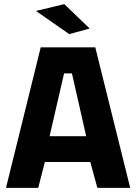

<svg xmlns="http://www.w3.org/2000/svg" viewBox="-20 -909 658 929"><path d="M9 0 177 -680H441L610 0H451L417 -125H197L165 0ZM220 -250H397L328 -554H290ZM315 -744 154 -856 291 -889 414 -771Z"/></svg>

Font: Cairo ExtraBold
Style: Regular
Weight: 800
Designer: Mohamed Gaber, Accademia di Belle Arti di Urbino
Foundry: Kief Type Foundry, Accademia di Belle Arti di Urbino
Version: Version 3.117